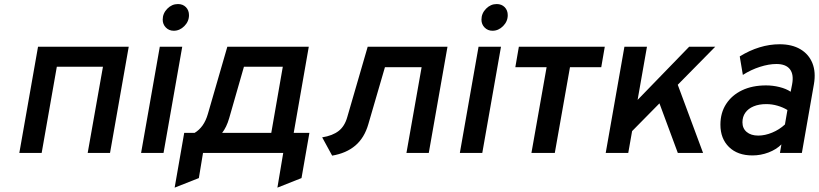

<svg xmlns="http://www.w3.org/2000/svg" viewBox="-20 -736 3942 924"><path d="M73 0 163 -511H599.5L509.5 0H402L475.5 -415H253.5L180.5 0Z M659 0 749 -511H857L767 0ZM816 -588Q793.5 -588 778.2 -603.5Q763 -619 763 -641.5Q763 -671.5 785 -694Q807 -716.5 836.5 -716.5Q860 -716.5 874.8 -701.5Q889.5 -686.5 889.5 -663Q889.5 -633 867.2 -610.5Q845 -588 816 -588Z M820.5 167 866.5 -96.5H916.5Q938.5 -109.5 954.8 -132.2Q971 -155 980.5 -188L1074 -511H1466L1393.5 -96.5H1469L1431 121L1315 167L1343 0H957L937 121ZM1049 -96.5H1285.5L1341 -415H1154L1083 -167.5Q1076.5 -145 1068 -127.5Q1059.5 -110 1049 -96.5Z M1578.5 13 1530.5 -75Q1580.5 -83 1609.8 -105.8Q1639 -128.5 1651.5 -173.5L1749.5 -511H2133.5L2043.5 0H1936L2009 -412.5H1832.5L1752.5 -138Q1733.5 -72.5 1690 -35.5Q1646.5 1.5 1578.5 13Z M2193 0 2283 -511H2391L2301 0ZM2350 -588Q2327.5 -588 2312.2 -603.5Q2297 -619 2297 -641.5Q2297 -671.5 2319 -694Q2341 -716.5 2370.5 -716.5Q2394 -716.5 2408.8 -701.5Q2423.5 -686.5 2423.5 -663Q2423.5 -633 2401.2 -610.5Q2379 -588 2350 -588Z M2537.5 0 2610.5 -412.5H2460L2477 -511H2890.5L2873.5 -412.5H2723L2650 0Z M2983.5 -66 3006.5 -212 3296.5 -511H3422ZM2895 0 2985 -511H3093.5L3003.5 0ZM3242 0 3137.5 -282 3225 -373 3363.5 0Z M3601 12Q3529.5 12 3488.2 -28.5Q3447 -69 3447 -136Q3447 -193 3474.5 -235.5Q3502 -278 3551.2 -301.5Q3600.5 -325 3666.5 -325Q3699.5 -325 3731.5 -317Q3763.5 -309 3785 -294.5L3792 -330Q3801 -377.5 3781.5 -402.8Q3762 -428 3716.5 -428Q3680 -428 3637 -414.2Q3594 -400.5 3555 -375.5L3540 -464.5Q3587 -493.5 3635.2 -508.2Q3683.5 -523 3732 -523Q3791.5 -523 3832 -499Q3872.5 -475 3889.8 -431.8Q3907 -388.5 3897 -331L3839 0H3733.5L3740.5 -41Q3716 -16.5 3678.5 -2.2Q3641 12 3601 12ZM3629 -83.5Q3661.5 -83.5 3696 -97.8Q3730.5 -112 3757.5 -137L3769.5 -206.5Q3748.5 -219.5 3722 -227.2Q3695.5 -235 3668 -235Q3632.5 -235 3606.8 -224.2Q3581 -213.5 3567 -193.8Q3553 -174 3553 -147.5Q3553 -118 3573.5 -100.8Q3594 -83.5 3629 -83.5Z"/></svg>

Font: Overpass SemiBold
Style: Italic
Weight: 600
Italic angle: -10°
Designer: Delve Withrington, Dave Bailey, Thomas Jockin
Foundry: Delve Fonts LLC
Version: Version 4.000